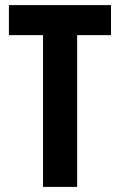

<svg xmlns="http://www.w3.org/2000/svg" viewBox="-20 -734 471 754"><path d="M283 0V-596H416V-714H15V-596H149V0Z"/></svg>

Font: Noto Sans Gurmukhi ExtraCondensed
Style: Bold
Weight: 700
Width: 2
Designer: Jelle Bosma - Monotype Design Team
Foundry: Monotype Imaging Inc.
Version: Version 2.004